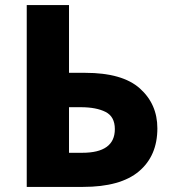

<svg xmlns="http://www.w3.org/2000/svg" viewBox="-20 -734 679 754"><path d="M85 0H306Q453 0 525.5 -61Q598 -122 598 -230Q598 -325 529.5 -386.5Q461 -448 315 -448H251V-714H85ZM251 -134V-313H297Q358 -313 394.5 -294.5Q431 -276 431 -227Q431 -134 303 -134Z"/></svg>

Font: Noto Sans UI Extra
Style: Regular
Weight: 800
Designer: Monotype Design Team
Foundry: Monotype Imaging Inc.
Version: Version 1.901